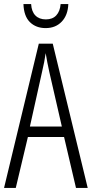

<svg xmlns="http://www.w3.org/2000/svg" viewBox="-20 -930 454 950"><path d="M356 0 297 -252H118L58 0H0L172 -714H241L414 0ZM224 -574Q218 -600 214 -622Q210 -644 206 -667Q200 -624 188 -574L128 -304H286ZM318 -910Q316 -855 285.5 -823Q255 -791 206 -791Q158 -791 128 -820.5Q98 -850 96 -910H134Q136 -873 155 -853.5Q174 -834 207 -834Q240 -834 258.5 -854Q277 -874 280 -910Z"/></svg>

Font: Noto Sans Sinhala UI ExtraCondensed Light
Style: Regular
Weight: 300
Width: 2
Designer: Jelle Bosma - Monotype Design Team
Foundry: Monotype Imaging Inc.
Version: Version 2.006; ttfautohint (v1.8.4.7-5d5b)